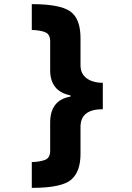

<svg xmlns="http://www.w3.org/2000/svg" viewBox="-20 -743 640 930"><path d="M134 -598Q181 -596 202 -585.5Q223 -575 223 -544V-403Q223 -301 321 -281V-275Q223 -258 223 -149V-12Q223 22 198 31.5Q173 41 134 42V167Q278 167 324 128Q370 89 370 2V-129Q370 -214 478 -214V-342Q429 -342 399.5 -364Q370 -386 370 -426V-558Q370 -653 320 -688Q270 -723 134 -723Z"/></svg>

Font: Noto Sans Mono UI ExtraBold
Style: Regular
Weight: 800
Designer: Monotype Design team
Foundry: Monotype Imaging Inc.
Version: 1.000